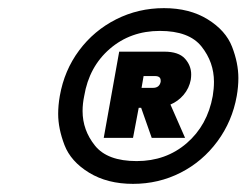

<svg xmlns="http://www.w3.org/2000/svg" viewBox="-20 -733 606 472"><path d="M383 -713Q446 -713 490.5 -685.5Q535 -658 550.5 -618Q566 -578 566 -541Q566 -520 562 -497Q551 -435 514.5 -385.5Q478 -336 424 -308.5Q370 -281 307 -281Q244 -281 199 -308.5Q154 -336 138.5 -376.5Q123 -417 123 -453Q123 -474 127 -497Q138 -560 174.5 -609Q211 -658 265.5 -685.5Q320 -713 383 -713ZM316 -337Q388 -337 439 -381Q490 -425 503 -497Q506 -515 506 -532Q506 -580 475.5 -618.5Q445 -657 373 -657Q301 -657 250 -613Q199 -569 187 -497Q183 -478 183 -460Q183 -413 213.5 -375Q244 -337 316 -337ZM449 -537Q445 -516 431.5 -500Q418 -484 399 -476L435 -394H353L327 -468H321L307 -394H235L273 -606H384Q419 -606 434.5 -589Q450 -572 450 -550Q450 -544 449 -537ZM328 -517H356Q372 -517 375 -532Q375 -534 375 -535Q375 -546 361 -546H333Z"/></svg>

Font: Fz Poppins
Style: Bold Italic
Weight: 700
Italic angle: -10°
Designer: Ninad Kale (Devanagari), Jonny Pinhorn (Latin)
Foundry: Indian Type Foundry
Version: Vit hóa bi Vntype.Com & FontZin.Com